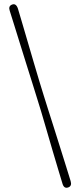

<svg xmlns="http://www.w3.org/2000/svg" viewBox="-20 -754 388 897"><path d="M152 -298.5Q160 -274 172 -233.8Q184 -193.5 198 -145.2Q212 -97 226.2 -48.5Q240.5 0 252.8 40.8Q265 81.5 272.5 106Q280 128.5 299 121.5Q317 115 310 92Q302.5 67.5 289.8 26.8Q277 -14 262 -62Q247 -110 231.8 -157.8Q216.5 -205.5 203.8 -245.8Q191 -286 183.5 -310.5Q176 -334 163.8 -374.5Q151.5 -415 137.5 -463Q123.5 -511 109.2 -559.5Q95 -608 83 -648.8Q71 -689.5 63.5 -714.5Q54.5 -740 36 -732.5Q18 -725.5 25.5 -703.5Q33.5 -678.5 46.2 -637.5Q59 -596.5 74 -548Q89 -499.5 104.2 -451.2Q119.5 -403 132 -362.8Q144.5 -322.5 152 -298.5Z"/></svg>

Font: Fraunces 144pt Soft
Style: Regular
Weight: 400
Version: Version 1.000;[0bf87f6ff]